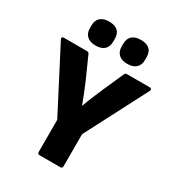

<svg xmlns="http://www.w3.org/2000/svg" viewBox="-204 -985 1006 1104"><g transform="rotate(30 299.5 -433.0)"><path d="M231 0Q217 0 217 -14V-227L4 -638Q0 -645 3 -650Q6 -655 14 -655H167Q180 -655 183 -645L246 -504Q261 -469 274.5 -435.5Q288 -402 300 -369H301Q313 -403 326.5 -435.5Q340 -468 355 -503L418 -645Q422 -655 434 -655H585Q593 -655 595.5 -650Q598 -645 595 -638L382 -227V-14Q382 0 369 0ZM193 -707Q157 -707 136.5 -725.5Q116 -744 116 -777V-796Q116 -830 136.5 -848Q157 -866 193 -866Q271 -866 271 -796V-777Q271 -744 251.5 -725.5Q232 -707 193 -707ZM404 -707Q367 -707 347 -725.5Q327 -744 327 -777V-796Q327 -830 347 -848Q367 -866 404 -866Q482 -866 482 -796V-777Q482 -744 462 -725.5Q442 -707 404 -707Z"/></g></svg>

Font: Sofia Sans Black
Style: Regular
Weight: 900
Designer: Botio Nikoltchev, Ani Petrova
Foundry: lettersoup
Version: Version 4.100; ttfautohint (v1.8.3)